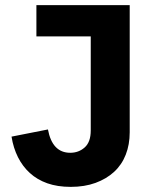

<svg xmlns="http://www.w3.org/2000/svg" viewBox="-20 -718 599 749"><path d="M25 0ZM486 -698V-202Q486 -154 470.5 -114.5Q455 -75 425 -47.5Q395 -20 352.5 -4.5Q310 11 256 11Q204 11 164.5 -3Q125 -17 96.5 -43Q68 -69 50 -105Q32 -141 25 -185L167 -213Q184 -122 254 -122Q287 -122 310.5 -143Q334 -164 334 -209V-576H122V-698Z"/></svg>

Font: Aneliza ExtraBold
Style: Regular
Weight: 800
Designer: Mike Abbink, Paul van der Laan, Pieter van Rosmalen
Foundry: Bold Monday
Version: Version 3.001;September 8, 2019;FontCreator 11.5.0.2425 64-b